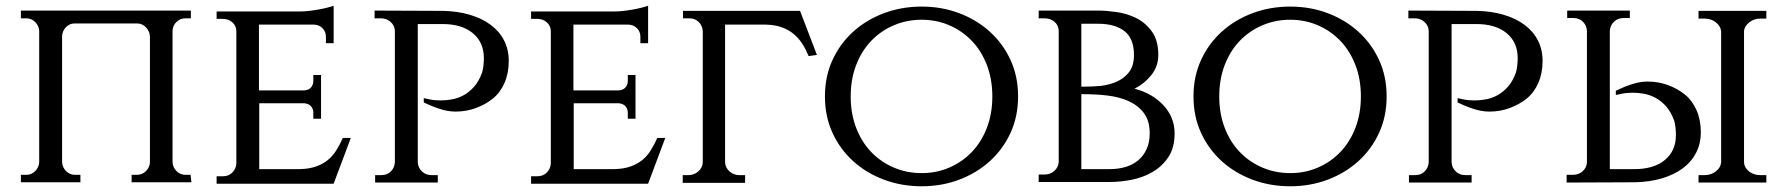

<svg xmlns="http://www.w3.org/2000/svg" viewBox="-20 -637 6224 671"><path d="M649 0H440V-26H459Q477 -26 490 -39Q503 -52 504 -70V-509Q503 -528 490 -541.5Q477 -555 460 -555H240Q223 -555 210.5 -542Q198 -529 197 -511V-70Q198 -52 211 -39Q224 -26 242 -26H261V0H53V-26H72Q90 -26 103 -39Q116 -52 117 -70V-529Q116 -547 103 -560Q90 -573 72 -573H53V-600H647V-573H628Q610 -573 597 -560.5Q584 -548 583 -531V-70Q584 -52 597 -39Q610 -26 628 -26H646Z M1146 5H737V-21H759Q779 -21 792 -34Q805 -47 806 -66V-528Q806 -546 792.5 -558.5Q779 -571 759 -571H737V-597H1030Q1044 -597 1061 -599Q1078 -601 1094.5 -604Q1111 -607 1124.5 -610.5Q1138 -614 1146 -617V-486H1119V-509Q1119 -526 1107.5 -538Q1096 -550 1078 -551H885V-321H1043Q1059 -322 1067 -331.5Q1075 -341 1075 -354V-375H1102V-222H1075V-243Q1075 -256 1067.5 -265Q1060 -274 1045 -276H886V-46H1029Q1062 -47 1085.5 -55.5Q1109 -64 1126 -78Q1143 -92 1155.5 -112Q1168 -132 1178 -155H1206Z M1528 -599Q1579 -598 1621.5 -585.5Q1664 -573 1694.5 -550.5Q1725 -528 1741.5 -496Q1758 -464 1758 -424Q1758 -381 1743 -347Q1728 -313 1702.5 -292.5Q1677 -272 1643.5 -259.5Q1610 -247 1572 -247Q1546 -247 1518 -256Q1490 -265 1461 -279V-294Q1470 -292 1480 -290Q1488 -288 1498.5 -287Q1509 -286 1520 -286Q1538 -286 1558.5 -289.5Q1579 -293 1599 -303.5Q1619 -314 1636.5 -333.5Q1654 -353 1665 -384Q1668 -394 1669.5 -408Q1671 -422 1671 -434Q1671 -489 1632.5 -521Q1594 -553 1526 -553H1440V-70Q1441 -51 1454.5 -38Q1468 -25 1488 -25H1510V1H1291V-25H1313Q1333 -25 1346 -38Q1359 -51 1360 -70V-530Q1359 -548 1345 -560.5Q1331 -573 1311 -573H1289V-600Z M2245 5H1836V-21H1858Q1878 -21 1891 -34Q1904 -47 1905 -66V-528Q1905 -546 1891.5 -558.5Q1878 -571 1858 -571H1836V-597H2129Q2143 -597 2160 -599Q2177 -601 2193.5 -604Q2210 -607 2223.5 -610.5Q2237 -614 2245 -617V-486H2218V-509Q2218 -526 2206.5 -538Q2195 -550 2177 -551H1984V-321H2142Q2158 -322 2166 -331.5Q2174 -341 2174 -354V-375H2201V-222H2174V-243Q2174 -256 2166.5 -265Q2159 -274 2144 -276H1985V-46H2128Q2161 -47 2184.5 -55.5Q2208 -64 2225 -78Q2242 -92 2254.5 -112Q2267 -132 2277 -155H2305Z M2806 -441Q2796 -465 2783.5 -484.5Q2771 -504 2753.5 -518.5Q2736 -533 2712.5 -541.5Q2689 -550 2657 -551H2514V-69Q2515 -51 2529.5 -38Q2544 -25 2564 -25H2584V2H2366V-25H2386Q2406 -25 2420.5 -38Q2435 -51 2436 -69V-528Q2435 -547 2422 -560Q2409 -573 2389 -573H2367V-599H2776L2835 -445Z M3201 -614Q3271 -614 3332 -591Q3393 -568 3439 -526.5Q3485 -485 3511.5 -427.5Q3538 -370 3538 -300Q3538 -230 3511.5 -172.5Q3485 -115 3439 -73.5Q3393 -32 3332 -9Q3271 14 3201 14Q3131 14 3069.5 -9Q3008 -32 2962 -73.5Q2916 -115 2889.5 -172.5Q2863 -230 2863 -300Q2863 -370 2889.5 -427.5Q2916 -485 2962 -526.5Q3008 -568 3069.5 -591Q3131 -614 3201 -614ZM3201 -32Q3253 -32 3298 -51.5Q3343 -71 3376.5 -106Q3410 -141 3429 -190.5Q3448 -240 3448 -300Q3448 -360 3429 -409.5Q3410 -459 3376.5 -494Q3343 -529 3298 -548.5Q3253 -568 3201 -568Q3149 -568 3103.5 -548.5Q3058 -529 3024.5 -494Q2991 -459 2972 -409.5Q2953 -360 2953 -300Q2953 -240 2972 -190.5Q2991 -141 3024.5 -106Q3058 -71 3103.5 -51.5Q3149 -32 3201 -32Z M3818 -600Q3845 -600 3881.5 -595Q3918 -590 3950.5 -574Q3983 -558 4005.5 -527Q4028 -496 4028 -445Q4028 -405 4003.5 -374.5Q3979 -344 3945 -327Q4007 -311 4046 -269Q4085 -227 4085 -171Q4085 -121 4063.5 -88.5Q4042 -56 4009 -36.5Q3976 -17 3936 -9Q3896 -1 3859 -1H3610V-27H3630Q3651 -27 3665 -40Q3679 -53 3680 -71V-530Q3679 -549 3665 -561Q3651 -573 3630 -573H3610V-600ZM3859 -46Q3888 -46 3913.5 -53.5Q3939 -61 3957.5 -76.5Q3976 -92 3987 -115.5Q3998 -139 3998 -171Q3998 -215 3977.5 -242Q3957 -269 3924.5 -283.5Q3892 -298 3851.5 -303Q3811 -308 3759 -308V-46ZM3829 -337Q3859 -341 3884.5 -352.5Q3910 -364 3926.5 -386Q3943 -408 3943 -445Q3943 -502 3910 -528Q3877 -554 3817 -554H3759V-334Q3799 -334 3829 -337Z M4489 -614Q4559 -614 4620 -591Q4681 -568 4727 -526.5Q4773 -485 4799.5 -427.5Q4826 -370 4826 -300Q4826 -230 4799.5 -172.5Q4773 -115 4727 -73.5Q4681 -32 4620 -9Q4559 14 4489 14Q4419 14 4357.5 -9Q4296 -32 4250 -73.5Q4204 -115 4177.5 -172.5Q4151 -230 4151 -300Q4151 -370 4177.5 -427.5Q4204 -485 4250 -526.5Q4296 -568 4357.5 -591Q4419 -614 4489 -614ZM4489 -32Q4541 -32 4586 -51.5Q4631 -71 4664.5 -106Q4698 -141 4717 -190.5Q4736 -240 4736 -300Q4736 -360 4717 -409.5Q4698 -459 4664.5 -494Q4631 -529 4586 -548.5Q4541 -568 4489 -568Q4437 -568 4391.5 -548.5Q4346 -529 4312.5 -494Q4279 -459 4260 -409.5Q4241 -360 4241 -300Q4241 -240 4260 -190.5Q4279 -141 4312.5 -106Q4346 -71 4391.5 -51.5Q4437 -32 4489 -32Z M5141 -599Q5192 -598 5234.5 -585.5Q5277 -573 5307.5 -550.5Q5338 -528 5354.5 -496Q5371 -464 5371 -424Q5371 -381 5356 -347Q5341 -313 5315.5 -292.5Q5290 -272 5256.5 -259.5Q5223 -247 5185 -247Q5159 -247 5131 -256Q5103 -265 5074 -279V-294Q5083 -292 5093 -290Q5101 -288 5111.5 -287Q5122 -286 5133 -286Q5151 -286 5171.5 -289.5Q5192 -293 5212 -303.5Q5232 -314 5249.5 -333.5Q5267 -353 5278 -384Q5281 -394 5282.5 -408Q5284 -422 5284 -434Q5284 -489 5245.5 -521Q5207 -553 5139 -553H5053V-70Q5054 -51 5067.5 -38Q5081 -25 5101 -25H5123V1H4904V-25H4926Q4946 -25 4959 -38Q4972 -51 4973 -70V-530Q4972 -548 4958 -560.5Q4944 -573 4924 -573H4902V-600Z M5455 1V-26H5477Q5497 -26 5511 -38.5Q5525 -51 5526 -69V-529Q5525 -548 5512 -561Q5499 -574 5479 -574H5457V-600H5676V-574H5654Q5634 -574 5620.5 -561Q5607 -548 5606 -529V-46H5692Q5760 -46 5798.5 -78Q5837 -110 5837 -165Q5837 -177 5835.5 -191Q5834 -205 5831 -215Q5820 -246 5802.5 -265.5Q5785 -285 5765 -295.5Q5745 -306 5724.5 -309.5Q5704 -313 5686 -313Q5675 -313 5664.5 -312Q5654 -311 5646 -309Q5636 -307 5627 -305V-320Q5656 -334 5684 -343Q5712 -352 5738 -352Q5776 -352 5809.5 -339.5Q5843 -327 5868.5 -306.5Q5894 -286 5909 -252Q5924 -218 5924 -175Q5924 -135 5907.5 -103Q5891 -71 5860.5 -48.5Q5830 -26 5787.5 -13.5Q5745 -1 5694 0ZM5916 1V-25H5937Q5960 -25 5976.5 -38Q5993 -51 5995 -69V-528Q5993 -546 5976.5 -559Q5960 -572 5937 -572H5916V-599H6153V-572H6132Q6110 -572 6093.5 -559Q6077 -546 6075 -529V-69Q6076 -51 6092.5 -38Q6109 -25 6132 -25H6153V1Z"/></svg>

Font: Constantine
Style: Regular
Weight: 400
Designer: Dukom Design
Version: Version 1.001;PS 001.001;hotconv 1.0.56;makeotf.lib2.0.21325